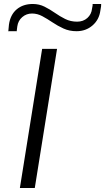

<svg xmlns="http://www.w3.org/2000/svg" viewBox="-20 -946 529 966"><path d="M80 0 192 -700H267L155 0ZM22 -789Q22 -792 21.5 -789Q21 -786 21 -784.5Q21 -783 22 -790Q22 -793 23 -801Q24 -809 25 -822Q32 -872 64 -899Q96 -926 145 -926Q177 -926 204 -912.5Q231 -899 256 -881.5Q281 -864 308 -850.5Q335 -837 368 -837Q399 -837 419.5 -855.5Q440 -874 443 -902Q446 -916 446 -919Q446 -922 446 -926H489Q489 -919 488.5 -914Q488 -909 485 -893Q479 -847 445.5 -818Q412 -789 365 -789Q329 -789 299.5 -802.5Q270 -816 244 -833.5Q218 -851 193 -864.5Q168 -878 141 -878Q113 -878 92 -860Q71 -842 67 -813Q65 -797 64 -789Q63 -778 63 -779.5Q63 -781 63.5 -786Q64 -791 64 -789ZM22 -790 21 -786Q22 -788 22 -790Z"/></svg>

Font: Georama ExtraExtended Light
Style: Italic
Weight: 300
Width: 8
Italic angle: -9°
Designer: Jean-Baptiste Levee
Foundry: Production Type
Version: Version 1.000